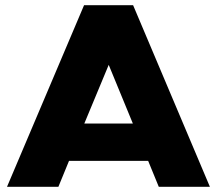

<svg xmlns="http://www.w3.org/2000/svg" viewBox="-20 -720 835 740"><path d="M493 -700 789 0H592L551 -100H246L205 0H7L304 -700ZM492 -244 399 -470 305 -244Z"/></svg>

Font: Afrihost Sans Black
Style: Regular
Weight: 900
Foundry: https://www.afrihost.com
Version: Version 1.000